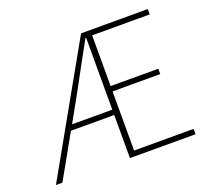

<svg xmlns="http://www.w3.org/2000/svg" viewBox="-114 -803 1033 946"><g transform="rotate(-20 402.0 -330.0)"><path d="M280 -392C324 -474 368 -554 410 -630H414V-254H203ZM26 0H60L187 -226H414V0H758V-28H446V-338H696V-366H446V-632H748V-660H398Z"/></g></svg>

Font: Source Sans Pro ExtraLight
Style: Regular
Weight: 200
Designer: Paul D. Hunt
Foundry: Adobe Systems Incorporated
Version: Version 3.006;hotconv 1.0.111;makeotfexe 2.5.65597